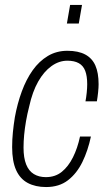

<svg xmlns="http://www.w3.org/2000/svg" viewBox="-20 -743 432 775"><path d="M166 12Q123 12 92 -4.5Q61 -21 45 -56.5Q29 -92 29 -149Q29 -179 32 -209Q35 -239 40 -270Q50 -325 68 -374Q86 -423 112 -459.5Q138 -496 173 -517Q208 -538 252 -538Q296 -538 324 -523Q352 -508 365 -478.5Q378 -449 378 -403Q378 -390 376 -370.5Q374 -351 371 -334H325Q328 -349 330 -368.5Q332 -388 332 -403Q332 -436 324 -457Q316 -478 298 -488Q280 -498 252 -498Q218 -498 187.5 -476Q157 -454 134 -413.5Q111 -373 98 -314Q90 -283 85 -254Q80 -225 77.5 -198.5Q75 -172 75 -147Q75 -106 85.5 -79.5Q96 -53 116.5 -40.5Q137 -28 165 -28Q203 -28 229.5 -49.5Q256 -71 274.5 -108Q293 -145 303 -192H347Q335 -135 312.5 -89Q290 -43 254.5 -15.5Q219 12 166 12ZM250 -648 263 -723H311L298 -648Z"/></svg>

Font: Archivo Condensed Thin
Style: Italic
Weight: 250
Width: 3
Italic angle: -10°
Designer: Hector Gatti
Foundry: Omnibus-Type
Version: Version 2.001